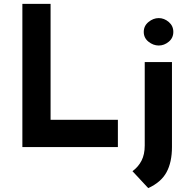

<svg xmlns="http://www.w3.org/2000/svg" viewBox="-20 -756 976 987"><path d="M95 -736H240V-140H586V0H95ZM742 211 661 124Q691 102 707.5 70Q724 38 724 -8V-437H864V0Q864 78 836 129.5Q808 181 742 211ZM719 -592Q719 -623 743.5 -643Q768 -663 796 -663Q824 -663 847.5 -643Q871 -623 871 -592Q871 -561 847.5 -541.5Q824 -522 796 -522Q768 -522 743.5 -541.5Q719 -561 719 -592Z"/></svg>

Font: Reem Kufi
Style: Regular
Weight: 400
Designer: Khaled Hosny
Version: Version 1.6